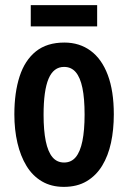

<svg xmlns="http://www.w3.org/2000/svg" viewBox="-20 -719 500 749"><path d="M424 -273Q424 -213 413 -162Q402 -111 378.5 -72.5Q355 -34 318 -12Q281 10 229 10Q180 10 143.5 -11.5Q107 -33 83.5 -71.5Q60 -110 48 -161.5Q36 -213 36 -273Q36 -358 56.5 -421Q77 -484 120 -518.5Q163 -553 231 -553Q290 -553 333.5 -521Q377 -489 400.5 -426.5Q424 -364 424 -273ZM150 -271Q150 -210 158.5 -168.5Q167 -127 184.5 -106Q202 -85 230 -85Q258 -85 275.5 -106Q293 -127 301.5 -169Q310 -211 310 -272Q310 -335 301.5 -376Q293 -417 275.5 -437.5Q258 -458 230 -458Q189 -458 169.5 -412Q150 -366 150 -271ZM359 -699V-616H100V-699Z"/></svg>

Font: Noto Sans Display ExtraCondensed SemiBold
Style: Regular
Weight: 600
Width: 2
Designer: Monotype Design Team
Foundry: Monotype Imaging Inc.
Version: Version 2.003